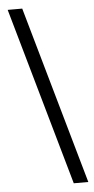

<svg xmlns="http://www.w3.org/2000/svg" viewBox="-64 -835 517 1052"><g transform="rotate(-5 195.0 -309.0)"><path d="M298 180H378L100 -798H20Z"/></g></svg>

Font: Source Han Sans KR Medium
Style: Regular
Weight: 500
Designer: Ryoko NISHIZUKA (kana & ideographs); Paul D. Hunt (Latin, Greek & Cyrillic); Wenlong ZHANG (bopomofo); Sandoll Communica
Foundry: Adobe Systems Incorporated
Version: Version 1.001;PS 1.001;hotconv 1.0.78;makeotf.lib2.5.61930